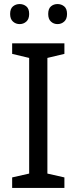

<svg xmlns="http://www.w3.org/2000/svg" viewBox="-20 -928 379 948"><path d="M298 0H40V-52L124 -71V-642L40 -662V-714H298V-662L214 -642V-71L298 -52ZM30 -859Q30 -885 44 -896.5Q58 -908 77 -908Q96 -908 110 -896.5Q124 -885 124 -859Q124 -834 110 -821.5Q96 -809 77 -809Q58 -809 44 -821.5Q30 -834 30 -859ZM218 -859Q218 -885 231.5 -896.5Q245 -908 264 -908Q283 -908 297 -896.5Q311 -885 311 -859Q311 -834 297 -821.5Q283 -809 264 -809Q245 -809 231.5 -821.5Q218 -834 218 -859Z"/></svg>

Font: Noto Sans Imperial Aramaic
Style: Regular
Weight: 400
Designer: Monotype Design Team
Foundry: Monotype Imaging Inc.
Version: Version 2.001; ttfautohint (v1.8.4.7-5d5b)